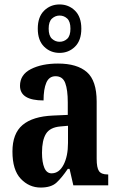

<svg xmlns="http://www.w3.org/2000/svg" viewBox="-20 -834 533 864"><path d="M163 10Q111 10 73.5 -29.5Q36 -69 36 -152Q36 -233 81.5 -271.5Q127 -310 218 -314L285 -317V-373Q285 -430 273.5 -460.5Q262 -491 230 -491Q201 -491 188.5 -462Q176 -433 176 -382Q70 -382 70 -448Q70 -498 119 -523Q168 -548 241 -548Q327 -548 371 -509.5Q415 -471 415 -377V-120Q415 -79 425.5 -64Q436 -49 464 -49H467V0H310L293 -74H285Q258 -34 234 -12Q210 10 163 10ZM212 -54Q246 -54 266 -92.5Q286 -131 286 -191V-268L252 -265Q205 -261 187 -232Q169 -203 169 -147Q169 -104 179.5 -79Q190 -54 212 -54ZM248 -596Q207 -596 178.5 -624Q150 -652 150 -705Q150 -758 178.5 -786Q207 -814 248 -814Q289 -814 317.5 -786Q346 -758 346 -705Q346 -652 317.5 -624Q289 -596 248 -596ZM248 -646Q268 -646 282.5 -659.5Q297 -673 297 -705Q297 -737 282.5 -750.5Q268 -764 248 -764Q229 -764 214 -750.5Q199 -737 199 -705Q199 -673 214 -659.5Q229 -646 248 -646Z"/></svg>

Font: Noto Serif Tamil ExtraCondensed
Style: Bold
Weight: 700
Width: 2
Designer: Indian Type Foundry, Tom Grace, and the Monotype Design Team
Foundry: Monotype Imaging Inc.
Version: Version 2.004; ttfautohint (v1.8.4.7-5d5b)